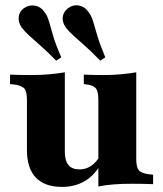

<svg xmlns="http://www.w3.org/2000/svg" viewBox="-20 -705 625 735"><path d="M228.2 -419.4V-209.7H83.1V-322.6Q83.1 -354 73.4 -365.7Q63.7 -377.4 34.7 -381.5L18.5 -383.1V-419.4Q39.5 -418.5 56.9 -418.1Q74.2 -417.7 97.6 -417.7Q137.1 -417.7 168.5 -420.6Q200 -423.4 228.2 -428.2ZM228.2 -209.7V-124.2Q228.2 -90.3 241.9 -73.4Q255.6 -56.5 284.7 -56.5Q314.5 -56.5 338.3 -77.4Q362.1 -98.4 381.5 -145.2L391.9 -133.9Q363.7 -55.6 320.6 -22.6Q277.4 10.5 217.7 10.5Q150.8 10.5 116.9 -25.4Q83.1 -61.3 83.1 -131.5V-209.7ZM356.5 0V-209.7H501.6V-96.8Q501.6 -65.3 510.9 -53.6Q520.2 -41.9 550 -37.9L566.1 -36.3V0Q545.2 -0.8 527.8 -1.2Q510.5 -1.6 486.3 -1.6Q447.6 -1.6 416.1 0.8Q384.7 3.2 356.5 8.9ZM501.6 -419.4V-209.7H356.5V-322.6Q356.5 -354 347.6 -366.1Q338.7 -378.2 312.9 -381.5L300.8 -383.1V-419.4Q321 -418.5 337.9 -418.1Q354.8 -417.7 375.8 -417.7Q412.1 -417.7 442.7 -420.6Q473.4 -423.4 501.6 -428.2ZM195.2 -472.6Q161.3 -507.3 135.5 -529.8Q109.7 -552.4 91.5 -569Q73.4 -585.5 62.9 -600Q49.2 -620.2 51.6 -640.3Q54 -660.5 71 -673.4Q91.1 -687.1 113.3 -683.5Q135.5 -679.8 149.2 -660.5Q161.3 -646 167.7 -622.2Q174.2 -598.4 184.3 -564.9Q194.4 -531.5 214.5 -485.5ZM363.7 -472.6Q330.6 -507.3 304.8 -529.8Q279 -552.4 260.9 -569Q242.7 -585.5 231.5 -600Q217.7 -620.2 220.2 -639.9Q222.6 -659.7 240.3 -673.4Q259.7 -687.9 281.9 -683.9Q304 -679.8 317.7 -660.5Q329.8 -646 336.7 -622.2Q343.5 -598.4 353.6 -564.9Q363.7 -531.5 383.1 -485.5Z"/></svg>

Font: Playfair 9pt Black
Style: Regular
Weight: 900
Designer: Claus Eggers Sørensen
Foundry: Claus Eggers Sørensen
Version: Version 2.203